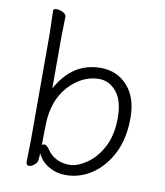

<svg xmlns="http://www.w3.org/2000/svg" viewBox="-82 -775 736 858"><g transform="rotate(10 286.5 -346.5)"><path d="M92 -15 94 -106V-593L91 -699Q91 -708 105.5 -708Q120 -708 135 -700.5Q150 -693 150 -681L148 -592V-356Q218 -484 346 -484Q420 -484 467.5 -431.5Q515 -379 515 -286.5Q515 -194 482 -127.5Q449 -61 394 -23Q339 15 272 15Q232 15 197 -5Q162 -25 145 -61Q145 -47 142 -26Q140 -17 128 -7Q116 3 104 3Q92 3 92 -15ZM194 -348Q153 -290 148 -207Q146 -159 146 -98Q149 -103 158.5 -103Q168 -103 183 -81Q198 -59 223.5 -46Q249 -33 282.5 -33Q316 -33 358.5 -61Q401 -89 430 -143.5Q459 -198 459 -277Q459 -356 426 -395Q393 -434 348 -434Q303 -434 263 -411Q223 -388 194 -348Z"/></g></svg>

Font: LXGW WenKai Light
Style: Regular
Weight: 300
Designer: LXGW / Fontworks Inc.
Foundry: LXGW / Fontworks Inc.
Version: Version 1.501; October 10, 2024